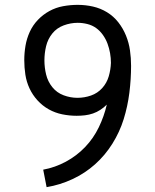

<svg xmlns="http://www.w3.org/2000/svg" viewBox="-20 -763 640 791"><path d="M172 8 158 -64Q207 -73 251.5 -97Q296 -121 330.5 -157Q365 -193 387 -238.5Q409 -284 420 -332Q408 -320 393.5 -310.5Q379 -301 363 -295.5Q347 -290 330 -288Q313 -286 296 -286Q266 -286 236.5 -292Q207 -298 181 -312.5Q155 -327 134.5 -349.5Q114 -372 101.5 -399Q89 -426 84.5 -455.5Q80 -485 80 -515Q80 -545 85 -574.5Q90 -604 102.5 -631.5Q115 -659 136 -681Q157 -703 183.5 -717.5Q210 -732 240 -737.5Q270 -743 300 -743Q332 -743 363 -736Q394 -729 421 -712.5Q448 -696 467.5 -671Q487 -646 499 -616.5Q511 -587 515.5 -555.5Q520 -524 520 -492Q520 -437 513 -381Q506 -325 489.5 -272Q473 -219 443 -171Q413 -123 371.5 -86Q330 -49 278.5 -25Q227 -1 172 8ZM299 -360Q328 -360 355 -369.5Q382 -379 401 -400Q420 -421 428 -448.5Q436 -476 437 -504Q437 -524 433.5 -544Q430 -564 423 -583Q416 -602 404 -619Q392 -636 376 -647.5Q360 -659 340 -664Q320 -669 300 -669Q271 -669 242.5 -658.5Q214 -648 195.5 -625Q177 -602 170 -573Q163 -544 163 -514Q163 -485 170 -456Q177 -427 195.5 -404Q214 -381 242 -370.5Q270 -360 299 -360Z"/></svg>

Font: Iosevka Curly Extended
Style: Regular
Weight: 400
Width: 7
Monospace: yes
Designer: Belleve Invis
Foundry: Belleve Invis
Version: Version 11.1.0; ttfautohint (v1.8.3)